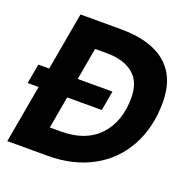

<svg xmlns="http://www.w3.org/2000/svg" viewBox="-134 -890 995 1017"><g transform="rotate(20 363.5 -381.5)"><path d="M376 -763Q544 -763 631 -689.5Q718 -616 718 -475Q718 -333 659.5 -225.5Q601 -118 493 -59Q385 0 241 0H14L72 -326H10L30 -437H91L149 -763ZM264 -145Q402 -145 477.5 -224.5Q553 -304 553 -441Q553 -529 499.5 -573.5Q446 -618 348 -618H284L252 -437H448L428 -326H233L201 -145Z"/></g></svg>

Font: Open Sauce One ExtraBold Italic
Style: Regular
Weight: 800
Italic angle: -10°
Designer: Alfredo Marco Pradil
Foundry: Creative Sauce Fz LLC
Version: Version 1.477